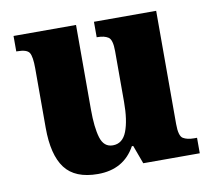

<svg xmlns="http://www.w3.org/2000/svg" viewBox="-66 -611 773 696"><g transform="rotate(-10 321.0 -263.0)"><path d="M241 10Q157 10 120 -39Q83 -88 83 -188V-407Q83 -450 74 -464.5Q65 -479 29 -479H26V-536H256V-225Q256 -158 267.5 -120.5Q279 -83 312 -83Q348 -83 363.5 -123Q379 -163 379 -231V-418Q379 -460 364.5 -469.5Q350 -479 325 -479H322V-536H551V-119Q551 -75 566 -66Q581 -57 606 -57H617V0H409L384 -68H379Q336 10 241 10Z"/></g></svg>

Font: Noto Serif Armenian SemiCondensed ExtraBold
Style: Regular
Weight: 800
Width: 4
Designer: Monotype Design Team
Foundry: Monotype Imaging Inc.
Version: Version 2.008; ttfautohint (v1.8.4.7-5d5b)